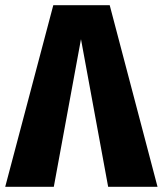

<svg xmlns="http://www.w3.org/2000/svg" viewBox="-37 -715 623 735"><path d="M383 -695 566 0H377L273 -565L169 0H-17L167 -695Z"/></svg>

Font: Fira Sans Condensed ExtraBold
Style: Regular
Weight: 800
Width: 3
Designer: Carrois Corporate & Edenspiekermann AG
Foundry: Carrois Corporate GbR & Edenspiekermann AG
Version: Version 4.203